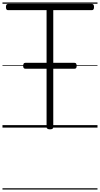

<svg xmlns="http://www.w3.org/2000/svg" viewBox="-20 -1030 807 1550"><path d="M383 14Q356 14 356 -5V-948H44Q37 -948 32.5 -953.5Q28 -959 28 -973Q28 -987 32.5 -992.5Q37 -998 44 -998H722Q730 -998 734.5 -992.5Q739 -987 739 -973Q739 -960 734.5 -954Q730 -948 722 -948H410V-5Q410 5 404 9.5Q398 14 383 14ZM186 -475Q175 -475 171 -481.5Q167 -488 167 -497Q167 -509 171 -516Q175 -523 186 -523H580Q591 -523 595 -516Q599 -509 599 -497Q599 -488 595 -481.5Q591 -475 580 -475ZM0 490H767V500H0ZM0 -20H767V0H0ZM0 -505H767V-500H0ZM0 -1010H767V-1000H0Z"/></svg>

Font: Playwrite PE Guides
Style: Regular
Weight: 400
Designer: Veronika Burian, José Scaglione
Foundry: TypeTogether
Version: Version 1.003